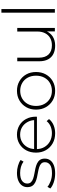

<svg xmlns="http://www.w3.org/2000/svg" viewBox="920 -1702 786 2665"><g transform="rotate(-90 1312.5 -369.0)"><path d="M238 4Q173 4 116.5 -15Q60 -34 29 -63L52 -103Q82 -77 132 -58.5Q182 -40 240 -40Q322 -40 358 -67Q394 -94 394 -138Q394 -170 375.5 -188.5Q357 -207 326 -217Q295 -227 258 -233.5Q221 -240 184 -248Q147 -256 116 -271Q85 -286 66.5 -312.5Q48 -339 48 -383Q48 -423 70 -455Q92 -487 136 -506.5Q180 -526 246 -526Q295 -526 344.5 -512Q394 -498 425 -475L402 -435Q369 -460 328 -471Q287 -482 245 -482Q169 -482 133.5 -454Q98 -426 98 -384Q98 -351 116.5 -331.5Q135 -312 166 -301.5Q197 -291 234 -284.5Q271 -278 308 -270Q345 -262 376 -247.5Q407 -233 425.5 -207.5Q444 -182 444 -139Q444 -96 420.5 -64Q397 -32 351 -14Q305 4 238 4Z M796 4Q717 4 656.5 -30Q596 -64 561.5 -124Q527 -184 527 -261Q527 -339 559.5 -398.5Q592 -458 649 -492Q706 -526 777 -526Q848 -526 904.5 -493Q961 -460 993.5 -400.5Q1026 -341 1026 -263Q1026 -260 1025.5 -256.5Q1025 -253 1025 -249H576Q578 -191 604 -146Q633 -96 683 -68.5Q733 -41 797 -41Q847 -41 890.5 -59Q934 -77 964 -114L993 -81Q959 -39 907.5 -17.5Q856 4 796 4ZM978 -288Q975 -338 952 -379Q926 -427 881 -454.5Q836 -482 777 -482Q719 -482 673.5 -454.5Q628 -427 602 -379Q580 -338 577 -288Z M1385 4Q1310 4 1251.5 -30Q1193 -64 1158.5 -124Q1124 -184 1124 -261Q1124 -339 1158.5 -398.5Q1193 -458 1251.5 -492Q1310 -526 1385 -526Q1460 -526 1519 -492Q1578 -458 1612 -398.5Q1646 -339 1646 -261Q1646 -184 1612 -124Q1578 -64 1519 -30Q1460 4 1385 4ZM1385 -41Q1445 -41 1493 -68.5Q1541 -96 1568 -146Q1595 -196 1595 -261Q1595 -327 1568 -376.5Q1541 -426 1493 -453.5Q1445 -481 1385 -481Q1325 -481 1277.5 -453.5Q1230 -426 1202.5 -376.5Q1175 -327 1175 -261Q1175 -196 1202.5 -146Q1230 -96 1277.5 -68.5Q1325 -41 1385 -41Z M2013 4Q1946 4 1897 -20.5Q1848 -45 1821.5 -94.5Q1795 -144 1795 -217V-522H1845V-221Q1845 -133 1890 -87Q1935 -41 2017 -41Q2076 -41 2119 -66Q2162 -91 2185 -136.5Q2208 -182 2208 -244V-522H2258V0H2210V-111Q2186 -62 2141 -31Q2087 4 2013 4Z M2470 0V-742H2520V0Z"/></g></svg>

Font: Montserrat Z Light
Style: Regular
Weight: 300
Designer: Julieta Ulanovsky
Foundry: Julieta Ulanovsky
Version: Version 8.000